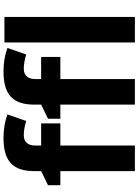

<svg xmlns="http://www.w3.org/2000/svg" viewBox="136 -942 805 1118"><g transform="rotate(-90 539.0 -382.5)"><path d="M379.9 -545.9H251V-580.1C251 -619.1 268.6 -647 311 -647C336.4 -647 364.3 -642.1 394 -632.8L432.1 -742.2C392.1 -757.3 346.2 -765.1 294.9 -765.1C160.2 -765.1 102.1 -710.4 102.1 -585.9V-545.9L20 -505.9V-434.1H102.1V0H251V-434.1H379.9ZM767.1 -545.9H638.2V-580.1C638.2 -619.1 655.8 -647 698.2 -647C723.6 -647 751.5 -642.1 781.2 -632.8L819.3 -742.2C779.3 -757.3 733.4 -765.1 682.1 -765.1C547.4 -765.1 489.3 -710.4 489.3 -585.9V-545.9L407.2 -505.9V-434.1H489.3V0H638.2V-434.1H767.1ZM1000 -759.8H851.1V0H1000Z"/></g></svg>

Font: Samim
Style: Bold
Weight: 700
Foundry: DejaVu fonts team - Redesigned by Saber Rastikerdar
Version: Version 4.0.5